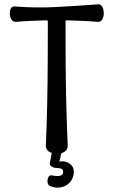

<svg xmlns="http://www.w3.org/2000/svg" viewBox="-20 -697 520 879"><path d="M290 -32Q291 -13 276.5 -3Q262 7 241 7Q219 7 204 -3Q189 -13 190 -32Q194 -125 196 -220Q198 -315 198.5 -410Q199 -505 199 -597Q200 -604 192 -604Q158 -603 123 -601.5Q88 -600 53 -597Q40 -596 32.5 -608Q25 -620 25 -636Q25 -653 31.5 -661Q38 -669 53 -667Q147 -660 240.5 -665Q334 -670 427 -677Q441 -679 448 -666.5Q455 -654 455 -636Q455 -620 448 -608Q441 -596 427 -597Q392 -600 356.5 -601.5Q321 -603 287 -604Q279 -604 280 -597Q280 -506 280.5 -410Q281 -314 283.5 -218.5Q286 -123 290 -32ZM243 162Q235 162 226 160Q217 158 209 155Q200 151 198 139Q196 127 200 118V117Q207 101 223 107Q229 108 234 108.5Q239 109 243 109Q269 109 269 90Q269 78 259.5 75Q250 72 239 72Q232 72 224.5 69.5Q217 67 212 62Q207 57 208 51L218 -2H262L252 44Q265 39 280.5 43.5Q296 48 307 59.5Q318 71 318 90Q318 110 308 126.5Q298 143 281.5 152.5Q265 162 243 162Z"/></svg>

Font: Winky Sans Light
Style: Regular
Weight: 300
Designer: Simon Atzbach
Foundry: typofactur
Version: Version 1.205